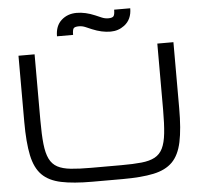

<svg xmlns="http://www.w3.org/2000/svg" viewBox="-63 -1033 1160 1114"><g transform="rotate(-5 517.5 -476.0)"><path d="M429.2 15.6Q319.3 15.6 248.5 0.7Q177.7 -14.2 137.9 -54.2Q98.1 -94.2 82.3 -169.4Q66.4 -244.6 66.4 -365.2V-750H160.2V-365.2Q160.2 -282.2 166 -227.5Q171.9 -172.9 188 -140.1Q204.1 -107.4 234.1 -91.3Q264.2 -75.2 312 -70.3Q359.9 -65.4 429.2 -65.4H606Q675.8 -65.4 723.4 -70.3Q771 -75.2 801 -91.3Q831.1 -107.4 847.2 -140.1Q863.3 -172.9 869.1 -227.5Q875 -282.2 875 -365.2V-750H968.8V-365.2Q968.8 -244.6 952.9 -169.4Q937 -94.2 897.2 -54.2Q857.4 -14.2 786.6 0.7Q715.8 15.6 606 15.6ZM298.8 -842.8Q298.8 -903.3 334.7 -935.8Q370.6 -968.3 423.8 -968.3Q474.6 -968.3 530.8 -944.3Q546.9 -937.5 565.9 -929.2Q585 -920.9 604.5 -920.9Q627.9 -920.9 635.3 -929.9Q642.6 -939 642.6 -967.8H736.3Q736.3 -902.8 691.4 -869.1Q656.2 -842.8 611.3 -842.8Q560.1 -842.8 504.4 -866.2Q488.3 -873 469.2 -881.3Q450.2 -889.6 430.7 -889.6Q405.8 -889.6 399.2 -880.6Q392.6 -871.6 392.6 -842.8Z"/></g></svg>

Font: Michroma
Style: Regular
Weight: 400
Designer: Vernon Adams
Foundry: Vernon Adams
Version: Version 1.100; ttfautohint (v1.8.4.7-5d5b);gftools[0.9.29]